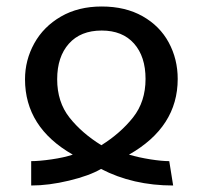

<svg xmlns="http://www.w3.org/2000/svg" viewBox="-20 -559 624 591"><path d="M293 -539Q366 -539 419 -509Q472 -479 499.5 -428Q527 -377 527 -316Q527 -168 377 -83Q408 -74 443 -68.5Q478 -63 501 -63L513 12Q389 12 291 -39Q255 -18 192.5 -3Q130 12 76 12V-63Q101 -63 139 -68.5Q177 -74 204 -83Q57 -167 57 -315Q57 -374 85.5 -425.5Q114 -477 167.5 -508Q221 -539 293 -539ZM292 -112Q351 -149 389.5 -197.5Q428 -246 428 -316Q428 -385 392.5 -425Q357 -465 293 -465Q228 -465 192 -424.5Q156 -384 156 -315Q156 -245 194 -197Q232 -149 292 -112Z"/></svg>

Font: FiraGOUPP
Style: Medium
Weight: 400
Designer: bBox Type
Foundry: bBox Type GmbH
Version: Version 1.001